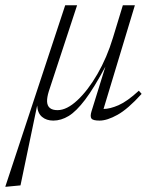

<svg xmlns="http://www.w3.org/2000/svg" viewBox="-74 -446 597 726"><path d="M353 -303 390.5 -426H436L317.5 -34Q341.5 -34 374.2 -48.2Q407 -62.5 451 -103L461.5 -91Q409.5 -33.5 370.2 -11.8Q331 10 302.5 10Q277.5 10 271.8 2.2Q266 -5.5 272 -25L324.5 -194Q281.5 -113.5 248 -69.2Q214.5 -25 185.8 -7.5Q157 10 127.5 10Q101.5 10 84.8 -4.2Q68 -18.5 66.5 -47L3.5 255L-49 260H-54L172.5 -426H217.5L110.5 -100.5Q103.5 -78 104 -62Q105.5 -29.5 143.5 -29.5Q178.5 -29.5 218.5 -66.8Q258.5 -104 294.5 -166.2Q330.5 -228.5 353 -303Z"/></svg>

Font: Newsreader Text Light
Style: Italic
Weight: 300
Italic angle: -17°
Designer: Hugues Gentile
Foundry: Production Type
Version: Version 1.001